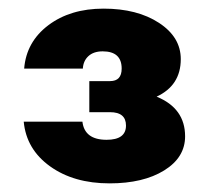

<svg xmlns="http://www.w3.org/2000/svg" viewBox="-20 -781 484 445"><path d="M187 -521V-593H235Q262 -593 262 -622Q262 -662 218 -662Q197 -662 185 -651Q173 -640 172 -622H36Q41 -684 92 -722.5Q143 -761 220 -761Q298 -761 348.5 -728Q399 -695 399 -644Q399 -583 343 -557Q409 -530 409 -465Q409 -416 360.5 -386Q312 -356 234 -356Q151 -356 96 -395.5Q41 -435 35 -499H171Q176 -457 227 -457Q272 -457 272 -490Q272 -521 235 -521Z"/></svg>

Font: Overused Grotesk ExtraBold
Style: Italic
Weight: 800
Italic angle: -10°
Version: Version 0.003